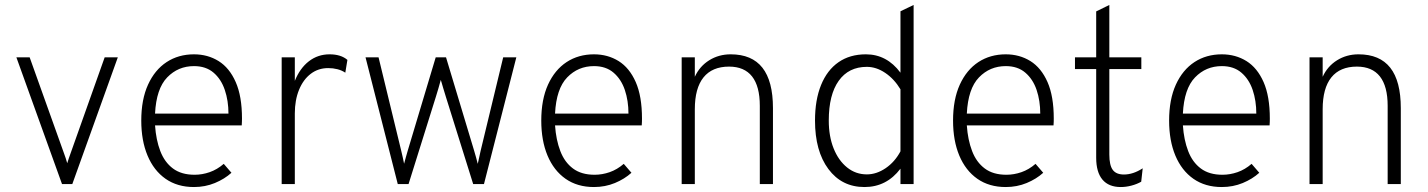

<svg xmlns="http://www.w3.org/2000/svg" viewBox="-20 -742 5758 774"><path d="M230 0 46 -511H99.5L238.5 -122.5Q242 -113 245 -104Q248 -95 251 -84Q254.5 -95 257.5 -104Q260.5 -113 264 -122.5L402 -511H455L271.5 0Z M762 12Q695 12 647.5 -21.2Q600 -54.5 574.8 -114.8Q549.5 -175 549.5 -256Q549.5 -341 576.8 -400.8Q604 -460.5 651.8 -491.8Q699.5 -523 762 -523Q817.5 -523 861.2 -495.8Q905 -468.5 930.2 -411.2Q955.5 -354 955.5 -264Q955.5 -258 955.2 -251Q955 -244 954.5 -236.5H605Q609 -178 626.2 -133Q643.5 -88 677.2 -62.8Q711 -37.5 764.5 -37.5Q795 -37.5 825.2 -48Q855.5 -58.5 882 -81.5L913 -45.5Q885.5 -20.5 846.2 -4.2Q807 12 762 12ZM605 -284H901Q901 -336 886.2 -379.5Q871.5 -423 840.8 -449.2Q810 -475.5 762 -475.5Q698 -475.5 654 -430Q610 -384.5 605 -284Z M1115.5 0V-511H1168.5V-416Q1189 -467 1225.2 -495Q1261.5 -523 1308.5 -523Q1354.5 -523 1380.5 -500.5L1372 -449Q1358 -458.5 1340.2 -463Q1322.5 -467.5 1303 -467.5Q1263 -467.5 1232.8 -444.5Q1202.5 -421.5 1185.5 -380Q1168.5 -338.5 1168.5 -284.5V0Z M1583.5 0 1453.5 -511H1506L1597.5 -134Q1600.5 -121.5 1603.5 -108.2Q1606.5 -95 1609 -82Q1612.5 -95.5 1616.2 -108.5Q1620 -121.5 1623.5 -134L1736.5 -511H1778L1891.5 -134Q1895.5 -121 1899 -108Q1902.5 -95 1906 -81.5Q1909 -94.5 1911.8 -107.8Q1914.5 -121 1917.5 -134L2008.5 -511H2061.5L1931 0H1887.5L1777.5 -351.5Q1772.5 -367.5 1767.2 -385.2Q1762 -403 1757 -420Q1752.5 -403 1747.2 -385.2Q1742 -367.5 1737 -351.5L1627 0Z M2374.5 12Q2307.5 12 2260 -21.2Q2212.5 -54.5 2187.2 -114.8Q2162 -175 2162 -256Q2162 -341 2189.2 -400.8Q2216.5 -460.5 2264.2 -491.8Q2312 -523 2374.5 -523Q2430 -523 2473.8 -495.8Q2517.5 -468.5 2542.8 -411.2Q2568 -354 2568 -264Q2568 -258 2567.8 -251Q2567.5 -244 2567 -236.5H2217.5Q2221.5 -178 2238.8 -133Q2256 -88 2289.8 -62.8Q2323.5 -37.5 2377 -37.5Q2407.5 -37.5 2437.8 -48Q2468 -58.5 2494.5 -81.5L2525.5 -45.5Q2498 -20.5 2458.8 -4.2Q2419.5 12 2374.5 12ZM2217.5 -284H2513.5Q2513.5 -336 2498.8 -379.5Q2484 -423 2453.2 -449.2Q2422.5 -475.5 2374.5 -475.5Q2310.5 -475.5 2266.5 -430Q2222.5 -384.5 2217.5 -284Z M2728 0V-511H2781V-432.5Q2800.5 -475 2839 -499Q2877.5 -523 2925.5 -523Q3011 -523 3053.5 -469Q3096 -415 3096 -306V0H3043V-315.5Q3043 -394 3011.8 -433.8Q2980.5 -473.5 2919 -473.5Q2851 -473.5 2816 -430Q2781 -386.5 2781 -301.5V0Z M3465 12Q3373.5 12 3319.5 -60.5Q3265.5 -133 3265.5 -256Q3265.5 -339.5 3290 -399.5Q3314.5 -459.5 3360.2 -491.2Q3406 -523 3470.5 -523Q3555 -523 3610 -449V-696.5L3663 -722V0H3610V-62Q3554 12 3465 12ZM3474.5 -39Q3513.5 -39 3550.5 -64.2Q3587.5 -89.5 3610 -132V-382Q3584.5 -424 3548.5 -448.2Q3512.5 -472.5 3474.5 -472.5Q3401 -472.5 3361 -416.2Q3321 -360 3321 -256Q3321 -192.5 3340.5 -143.8Q3360 -95 3394.8 -67Q3429.5 -39 3474.5 -39Z M4034.5 12Q3967.5 12 3920 -21.2Q3872.5 -54.5 3847.2 -114.8Q3822 -175 3822 -256Q3822 -341 3849.2 -400.8Q3876.5 -460.5 3924.2 -491.8Q3972 -523 4034.5 -523Q4090 -523 4133.8 -495.8Q4177.5 -468.5 4202.8 -411.2Q4228 -354 4228 -264Q4228 -258 4227.8 -251Q4227.5 -244 4227 -236.5H3877.5Q3881.5 -178 3898.8 -133Q3916 -88 3949.8 -62.8Q3983.5 -37.5 4037 -37.5Q4067.5 -37.5 4097.8 -48Q4128 -58.5 4154.5 -81.5L4185.5 -45.5Q4158 -20.5 4118.8 -4.2Q4079.5 12 4034.5 12ZM3877.5 -284H4173.5Q4173.5 -336 4158.8 -379.5Q4144 -423 4113.2 -449.2Q4082.5 -475.5 4034.5 -475.5Q3970.5 -475.5 3926.5 -430Q3882.5 -384.5 3877.5 -284Z M4498 12Q4449.5 12 4424.2 -18Q4399 -48 4399 -106V-463.5H4313.5V-511H4399V-696L4452 -722V-511H4581V-463.5H4452V-119Q4452 -76 4465.8 -57.2Q4479.5 -38.5 4511 -38.5Q4548 -38.5 4586.5 -63.5L4580.5 -9.5Q4563 0.5 4541.2 6.2Q4519.5 12 4498 12Z M4905.5 12Q4838.5 12 4791 -21.2Q4743.5 -54.5 4718.2 -114.8Q4693 -175 4693 -256Q4693 -341 4720.2 -400.8Q4747.5 -460.5 4795.2 -491.8Q4843 -523 4905.5 -523Q4961 -523 5004.8 -495.8Q5048.5 -468.5 5073.8 -411.2Q5099 -354 5099 -264Q5099 -258 5098.8 -251Q5098.5 -244 5098 -236.5H4748.5Q4752.5 -178 4769.8 -133Q4787 -88 4820.8 -62.8Q4854.5 -37.5 4908 -37.5Q4938.5 -37.5 4968.8 -48Q4999 -58.5 5025.5 -81.5L5056.5 -45.5Q5029 -20.5 4989.8 -4.2Q4950.5 12 4905.5 12ZM4748.5 -284H5044.5Q5044.5 -336 5029.8 -379.5Q5015 -423 4984.2 -449.2Q4953.5 -475.5 4905.5 -475.5Q4841.5 -475.5 4797.5 -430Q4753.5 -384.5 4748.5 -284Z M5259 0V-511H5312V-432.5Q5331.5 -475 5370 -499Q5408.5 -523 5456.5 -523Q5542 -523 5584.5 -469Q5627 -415 5627 -306V0H5574V-315.5Q5574 -394 5542.8 -433.8Q5511.5 -473.5 5450 -473.5Q5382 -473.5 5347 -430Q5312 -386.5 5312 -301.5V0Z"/></svg>

Font: Overpass ExtraLight
Style: Regular
Weight: 250
Designer: Delve Withrington, Dave Bailey, Thomas Jockin
Foundry: Delve Fonts LLC
Version: Version 4.000